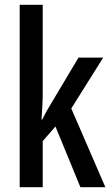

<svg xmlns="http://www.w3.org/2000/svg" viewBox="-20 -780 461 800"><path d="M158 -397Q158 -367 156.5 -338.5Q155 -310 153 -282H156Q165 -300 174 -316.5Q183 -333 192 -347L307 -540H410L277 -328L419 0H315L211 -253L158 -192V0H62V-760H158Z"/></svg>

Font: Noto Sans Lao UI ExtCond Med
Style: Regular
Weight: 500
Width: 2
Designer: Monotype Design Team
Foundry: Monotype Imaging Inc.
Version: Version 2.000; ttfautohint (v1.8.4.7-5d5b)